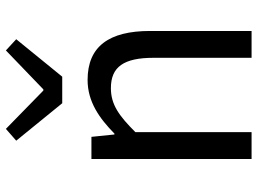

<svg xmlns="http://www.w3.org/2000/svg" viewBox="-131 -742 873 651"><g transform="rotate(-90 305.5 -416.5)"><path d="M92 -543V0H183V-394C238 -449 276 -477 332 -477C404 -477 435 -434 435 -332V0H526V-344C526 -483 474 -556 360 -556C286 -556 230 -516 178 -465H175L167 -543ZM281 -642H371L498 -798L460 -833L328 -706H324L194 -833L154 -798Z"/></g></svg>

Font: Kinto Sans
Style: Regular
Weight: 400
Designer: Authors: Ryoko NISHIZUKA  (kana & ideographs); Paul D. Hunt (Latin, Greek & Cyrillic); Wenlong ZHANG  (bopomofo); Sandol
Foundry: Adobe Systems Incorporated, ookami Inc.
Version: Version 0.001